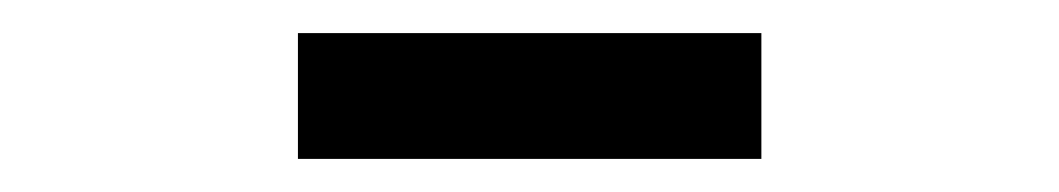

<svg xmlns="http://www.w3.org/2000/svg" viewBox="-20 -692 640 116"><path d="M160 -596V-672H440V-596Z"/></svg>

Font: Source Code Pro SemiBold
Style: Regular
Weight: 600
Monospace: yes
Designer: Paul D. Hunt, Teo Tuominen
Foundry: Adobe Systems Incorporated
Version: Version 1.018;hotconv 1.0.116;makeotfexe 2.5.65601